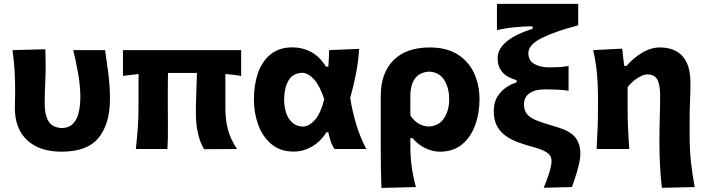

<svg xmlns="http://www.w3.org/2000/svg" viewBox="-20 -752 3561 969"><path d="M291 13.5Q179 13.5 117 -44.5Q55 -102.5 55 -207Q55 -231.5 55.8 -251.5Q56.5 -271.5 56.5 -291Q56.5 -354.5 53.2 -402Q50 -449.5 43 -499L209 -503.5Q212 -420 208.8 -349.8Q205.5 -279.5 205.5 -231Q205.5 -170 225.5 -139Q245.5 -108 292.5 -105.5Q329 -107 349.2 -128.5Q369.5 -150 377.5 -185.2Q385.5 -220.5 385.5 -263.5Q385.5 -318 374 -383Q362.5 -448 349.5 -499H510.5Q518.5 -446 526.8 -381Q535 -316 535 -253.5Q535 -128 478.2 -57.2Q421.5 13.5 291 13.5Z M665.5 0Q671.5 -53.5 675.2 -104Q679 -154.5 679 -217V-266Q679 -298.5 679 -326.2Q679 -354 679.5 -378.5L600.5 -369V-499H1197V-369Q1159 -375 1117.5 -378.5V-205Q1117.5 -148 1130 -99.5Q1142.5 -51 1176 0L1010 1Q968.5 -68.5 968.5 -183Q968.5 -228 970.5 -276.8Q972.5 -325.5 974 -384H828Q827 -356.5 827 -328.5Q827 -300.5 827 -272V-208.5Q827 -153 827.5 -103Q828 -53 825 0Z M1462.5 13Q1395 13 1350.2 -24.2Q1305.5 -61.5 1283.5 -121.5Q1261.5 -181.5 1261.5 -250.5Q1261.5 -324.5 1282.2 -384Q1303 -443.5 1346.2 -478.2Q1389.5 -513 1456 -513Q1505.5 -513 1548.5 -490.8Q1591.5 -468.5 1625.5 -415.5H1637Q1639 -438 1639.8 -458.5Q1640.5 -479 1641 -499L1792.5 -505.5Q1789 -443.5 1776.2 -378.5Q1763.5 -313.5 1747.5 -258Q1757.5 -193 1776.8 -127.8Q1796 -62.5 1828.5 0H1668Q1655 -20 1648 -42Q1641 -64 1637 -84.5H1627.5Q1599.5 -39 1555.5 -13Q1511.5 13 1462.5 13ZM1509 -113Q1541 -114.5 1570 -147.5Q1599 -180.5 1616.5 -251.5Q1594 -319 1564.8 -351.5Q1535.5 -384 1505.5 -384.5Q1456 -382.5 1435 -344Q1414 -305.5 1414 -249Q1414 -214 1423.8 -183.5Q1433.5 -153 1454.5 -133.8Q1475.5 -114.5 1509 -113Z M1905 196.5Q1903 143 1902.2 90.5Q1901.5 38 1901.5 -24V-266Q1901.5 -384 1966 -448.2Q2030.5 -512.5 2149 -512.5Q2233 -512.5 2288.8 -477.8Q2344.5 -443 2372.2 -383.8Q2400 -324.5 2400 -250Q2400 -180.5 2378.2 -120.5Q2356.5 -60.5 2312.2 -23.5Q2268 13.5 2199.5 13.5Q2165.5 13.5 2128.5 -3.2Q2091.5 -20 2061.5 -55H2051V-16Q2051 40 2057.8 89.2Q2064.5 138.5 2079 192ZM2143 -113.5Q2196.5 -116 2221.8 -156.5Q2247 -197 2247 -249Q2247 -309 2221.8 -348.5Q2196.5 -388 2146.5 -390.5Q2051 -385.5 2051 -264V-169.5Q2085.5 -116.5 2143 -113.5Z M2724 195.5Q2740.5 157 2752 119.8Q2763.5 82.5 2763.5 60Q2763.5 34 2741.2 18.5Q2719 3 2669 -10.5Q2632 -20.5 2596.8 -33.2Q2561.5 -46 2533.5 -65.5Q2505.5 -85 2488.8 -115.2Q2472 -145.5 2472 -191.5Q2472 -235 2490.2 -264.2Q2508.5 -293.5 2535.2 -311.2Q2562 -329 2587 -336V-348Q2564 -353.5 2542 -366Q2520 -378.5 2505.8 -401Q2491.5 -423.5 2491.5 -458.5Q2491.5 -550 2668 -607V-619H2657.5Q2626 -619 2578 -614.5Q2530 -610 2488 -600V-732.5H2898V-624Q2783.5 -594.5 2715 -560.5Q2646.5 -526.5 2646.5 -483.5Q2646.5 -446 2677 -429Q2707.5 -412 2751.5 -412Q2780 -412 2801.2 -413.2Q2822.5 -414.5 2849.5 -419V-294Q2819.5 -298.5 2789 -299.8Q2758.5 -301 2729 -301Q2681 -301 2652.8 -281.5Q2624.5 -262 2624.5 -225.5Q2624.5 -192.5 2642 -173.5Q2659.5 -154.5 2694.8 -141.5Q2730 -128.5 2783 -113Q2857 -92 2883 -59Q2909 -26 2909 22.5Q2909 47.5 2901.2 79.8Q2893.5 112 2883.5 142.5Q2873.5 173 2866.5 192Z M3320.5 196Q3314 143 3311 82.5Q3308 22 3308 -36.5Q3308 -95.5 3309.8 -154Q3311.5 -212.5 3311.5 -271.5Q3311.5 -324.5 3297.2 -350.5Q3283 -376.5 3246.5 -376.5Q3226 -376.5 3196.2 -357.2Q3166.5 -338 3147.5 -312V-208Q3147.5 -152 3149.8 -102.8Q3152 -53.5 3156 0H2991Q2994 -53.5 2996 -103.8Q2998 -154 2998 -216V-266Q2998 -323 2992.8 -381.2Q2987.5 -439.5 2973.5 -499L3120 -506.5L3130 -419.5H3142.5Q3173 -456.5 3218.5 -484.5Q3264 -512.5 3310 -512.5Q3385.5 -512.5 3425 -468Q3464.5 -423.5 3464.5 -335.5Q3464.5 -286 3462.5 -240.2Q3460.5 -194.5 3460.5 -157V-67.5Q3460.5 4.5 3467.2 66.2Q3474 128 3486 192Z"/></svg>

Font: Commissioner Flair
Style: Bold
Weight: 700
Designer: Kostas Bartsokas
Foundry: Kostas Bartsokas
Version: Version 1.000; ttfautohint (v1.8.3)